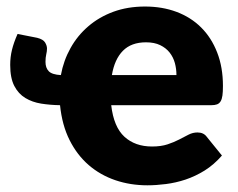

<svg xmlns="http://www.w3.org/2000/svg" viewBox="-20 -546 712 574"><path d="M507.5 -321.5Q507.5 -340 502.8 -357.5Q498 -375 487.2 -388.8Q476.5 -402.5 459 -411Q441.5 -419.5 416.5 -419.5Q372.5 -419.5 347.5 -394.2Q322.5 -369 314.5 -321.5ZM312.5 -231.5Q320 -166.5 352 -137.2Q384 -108 434.5 -108Q461.5 -108 481 -114.5Q500.5 -121 515.8 -129Q531 -137 543.8 -143.5Q556.5 -150 570.5 -150Q589 -150 598.5 -136.5L643.5 -81Q619.5 -53.5 591.8 -36.2Q564 -19 534.8 -9.2Q505.5 0.5 476.2 4.2Q447 8 420.5 8Q370 8 325 -7.2Q280 -22.5 245.2 -52.5Q210.5 -82.5 188 -127.2Q165.5 -172 159.5 -231.5Q130 -232 103.2 -236.2Q76.5 -240.5 55.8 -253Q35 -265.5 22.8 -289Q10.5 -312.5 10.5 -352Q10.5 -375.5 15.8 -397Q21 -418.5 32.5 -444.5L91 -433Q109 -428.5 114.8 -419Q120.5 -409.5 120.5 -401Q120.5 -392.5 118.2 -383.2Q116 -374 116 -361Q116 -343 125.8 -333Q135.5 -323 162 -321.5Q170 -365 190.8 -402.2Q211.5 -439.5 243.8 -467.2Q276 -495 318.8 -510.8Q361.5 -526.5 413.5 -526.5Q465 -526.5 507.8 -510.5Q550.5 -494.5 581.2 -464Q612 -433.5 629.2 -389.2Q646.5 -345 646.5 -289Q646.5 -271.5 645 -260.5Q643.5 -249.5 639.5 -243Q635.5 -236.5 628.8 -234Q622 -231.5 611.5 -231.5Z"/></svg>

Font: Lato ExtraBold
Style: Regular
Weight: 800
Designer: Lukasz Dziedzic with Adam Twardoch and Botio Nikoltchev
Foundry: tyPoland Lukasz Dziedzic
Version: Version 2.015; 2015-08-06; http://www.latofonts.com/